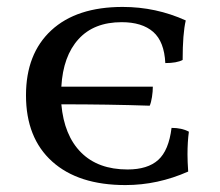

<svg xmlns="http://www.w3.org/2000/svg" viewBox="-20 -527 635 554"><path d="M521 -81Q521 -62 523 -32Q435 7 342 7Q206 7 130.5 -61Q55 -129 55 -252Q55 -372 128 -439.5Q201 -507 334 -507Q430 -507 516 -468Q507 -430 507 -354Q490 -345 457 -345Q454 -407 422 -435Q390 -463 331 -463Q251 -463 206.5 -414Q162 -365 157 -277H421Q421 -263 418.5 -247Q416 -231 412 -222Q294 -226 157 -226Q165 -136 214 -87Q263 -38 348 -38Q406 -38 436.5 -65.5Q467 -93 475 -158Q505 -158 525 -147Q521 -118 521 -81Z"/></svg>

Font: Vollkorn SC
Style: Regular
Weight: 400
Designer: Friedrich Althausen
Foundry: Friedrich Althausen
Version: Version 4.015